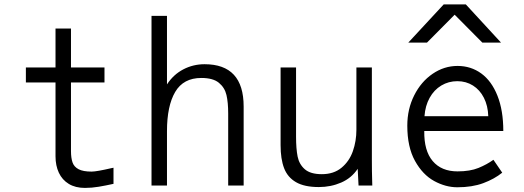

<svg xmlns="http://www.w3.org/2000/svg" viewBox="-20 -864 2440 894"><path d="M238.5 -136V-480H100.5V-550H238.5V-731H310.5V-550H466.5V-480H310.5V-161Q310.5 -128 317.8 -107.5Q325 -87 346 -76Q367 -65 406.5 -65Q429.5 -65 498.5 -81L508.5 -83V-8Q472.5 0 439.8 5.5Q407 11 375.5 11Q331 11 300.2 -7.8Q269.5 -26.5 254 -59.8Q238.5 -93 238.5 -136Z M685.5 -790H757.5V-471Q787.5 -517 833.5 -541Q879.5 -565 932.5 -565Q1114.5 -565 1114.5 -368V0H1042.5V-336Q1042.5 -387 1034.5 -421.5Q1026.5 -456 999.2 -478.5Q972 -501 917.5 -501Q834 -501 795.8 -436Q757.5 -371 757.5 -253V0H685.5Z M1286.5 -188V-550H1358.5V-228Q1358.5 -171 1365.8 -135Q1373 -99 1399.2 -76Q1425.5 -53 1478.5 -53Q1534 -53 1570.2 -83Q1606.5 -113 1623 -160Q1639.5 -207 1639.5 -260V-550H1711.5V-119Q1711.5 -65.5 1713 -18L1713.5 0H1649.5L1645.5 -78Q1617 -35 1568.8 -14Q1520.5 7 1464.5 7Q1397.5 7 1358.2 -15.8Q1319 -38.5 1302.8 -81Q1286.5 -123.5 1286.5 -188Z M1876.5 -279Q1876.5 -356 1908.5 -419.8Q1940.5 -483.5 1994.2 -520.2Q2048 -557 2110.5 -557Q2172.5 -557 2220.8 -522Q2269 -487 2296.2 -418.5Q2323.5 -350 2323.5 -254H1955.5Q1954 -162 1994.8 -114Q2035.5 -66 2110.5 -66Q2168.5 -66 2207.8 -82Q2247 -98 2277.5 -120L2318.5 -60Q2282 -30.5 2230.2 -11.2Q2178.5 8 2109.5 8Q2055 8 2001.5 -21.2Q1948 -50.5 1912.2 -115Q1876.5 -179.5 1876.5 -279ZM2109.5 -486Q2068.5 -486 2034.8 -465.8Q2001 -445.5 1980.5 -408.5Q1960 -371.5 1956.5 -323H2253.5Q2252 -371.5 2233.2 -408.5Q2214.5 -445.5 2182.2 -465.8Q2150 -486 2109.5 -486ZM2046 -843.5H2149L2313 -665.5H2226L2097 -795.5L1968 -665.5H1881Z"/></svg>

Font: JuliaMono Light
Style: Regular
Weight: 300
Monospace: yes
Designer: cormullion
Foundry: corm
Version: Version 0.054; ttfautohint (v1.8.4)